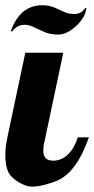

<svg xmlns="http://www.w3.org/2000/svg" viewBox="-28 -700 357 728"><path d="M295.9 -669.9 299.8 -668.9Q294.9 -632.3 259.8 -600.6Q224.6 -568.8 192.4 -568.8Q160.2 -568.8 133.8 -581.5Q107.4 -594.2 93.5 -600.1Q79.6 -606 64.5 -606Q36.6 -606 17.6 -580.1L13.2 -582Q47.9 -680.2 132.3 -680.2Q160.6 -680.2 184.8 -668.7Q209 -657.2 221.9 -652.1Q234.9 -647 256.8 -647Q278.8 -647 295.9 -669.9ZM136.2 -127Q136.7 -90.8 173.8 -90.8Q206.1 -90.8 230.5 -115.2Q254.9 -139.6 267.1 -179.2H309.1Q260.7 -41.5 183.1 -12.7Q105.5 16.1 71.5 4.2Q37.6 -7.8 14.9 -31Q-7.8 -54.2 -7.8 -113.8Q-7.8 -141.1 0 -179.2L67.9 -500H211.9L140.1 -160.2Q136.2 -147 136.2 -127Z"/></svg>

Font: Lobster-Regular
Style: Regular
Weight: 400
Designer: Pablo Impallari
Foundry: Pablo Impallari
Version: Version 1.007; ttfautohint (v1.1) -l 8 -r 50 -G 50 -x 14 -D 